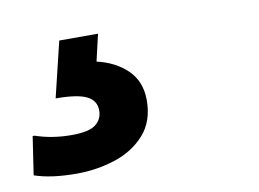

<svg xmlns="http://www.w3.org/2000/svg" viewBox="-48 -84 533 395"><g transform="rotate(-10 218.5 114.0)"><path d="M12 160Q47 172 88 172Q124 172 138 161Q152 150 152 132Q152 111 132.5 101.5Q113 92 68 92L96 -24H177L164 32Q203 41 227.5 65Q252 89 252 128Q252 172 227.5 199.5Q203 227 164.5 239.5Q126 252 84 252Q31 252 -4 240L8 160Z"/></g></svg>

Font: Kufam Black
Style: Italic
Weight: 900
Italic angle: -11°
Designer: Artur Schmal
Foundry: Original Type
Version: Version 1.301; ttfautohint (v1.8.3)